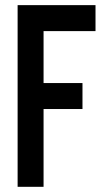

<svg xmlns="http://www.w3.org/2000/svg" viewBox="-20 -720 406 740"><path d="M47.9 -700.2V0H147.9V-299.8H297.9V-399.9H147.9V-600.1H348.1V-700.2Z"/></svg>

Font: OSP-DIN
Style: DIN
Weight: 500
Width: 3
Version: Version 001.000